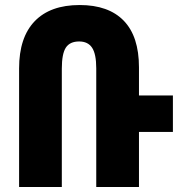

<svg xmlns="http://www.w3.org/2000/svg" viewBox="-20 -744 723 764"><path d="M668 -219H533V0H363V-472Q363 -529 346.5 -554Q330 -579 295 -579Q258 -579 242 -554.5Q226 -530 226 -471V0H56V-472Q56 -595 118 -659.5Q180 -724 297 -724Q412 -724 472.5 -661.5Q533 -599 533 -476V-364H668Z"/></svg>

Font: Noto Sans Armenian Black Cond
Style: Regular
Weight: 900
Width: 3
Designer: Monotype Design team
Foundry: Monotype Imaging Inc.
Version: Version 1.000